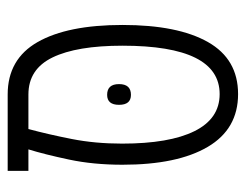

<svg xmlns="http://www.w3.org/2000/svg" viewBox="-90 -538 640 500"><g transform="rotate(-90 230.0 -288.0)"><path d="M235 12Q144 12 97.5 -67Q51 -146 51 -289Q51 -365 64.5 -428.5Q78 -492 91 -534H35V-588H234Q326 -588 370.5 -510Q415 -432 415 -289Q415 -145 370.5 -66.5Q326 12 235 12ZM235 -36Q361 -36 361 -289Q361 -408 330.5 -471Q300 -534 234 -534H144Q130 -482 118 -421Q106 -360 106 -290Q106 -167 138.5 -101.5Q171 -36 235 -36ZM207 -298Q207 -329 233 -329Q261 -329 261 -298Q261 -267 233 -267Q207 -267 207 -298Z"/></g></svg>

Font: Noto Sans Hebrew ExtraCondensed Light
Style: Regular
Weight: 300
Width: 2
Designer: Monotype Design Team
Foundry: Monotype Imaging Inc.
Version: Version 2.004; ttfautohint (v1.8.4.7-5d5b)